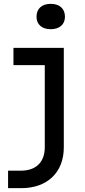

<svg xmlns="http://www.w3.org/2000/svg" viewBox="-20 -799 440 999"><path d="M244 -647C290 -647 318 -672 318 -712C318 -754 290 -779 244 -779C198 -779 170 -754 170 -712C170 -672 198 -647 244 -647ZM91 180C226 180 312 98 312 -32V-550H50V-460H213V-33C213 45 167 89 89 89H22V180Z"/></svg>

Font: Tekne LDO Medium
Style: Regular
Weight: 500
Monospace: yes
Designer: Alessio Laiso, Mario Rullo, Paolo Rosset
Foundry: Alessio Laiso
Version: Version 1.000;hotconv 1.0.109;makeotfexe 2.5.65596